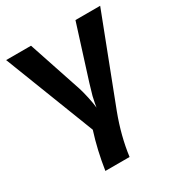

<svg xmlns="http://www.w3.org/2000/svg" viewBox="-174 -645 904 969"><g transform="rotate(-30 278.0 -160.5)"><path d="M207 -5 4 -528H149L253 -216Q259 -198 269 -153Q277 -116 279 -92Q282 -113 291 -153Q304 -200 310 -218L408 -528H552L359 -26Q314 93 299 207H158Q175 95 207 -5Z"/></g></svg>

Font: Libra Sans
Style: Bold
Weight: 700
Foundry: Context Ltd
Version: Version 1.000